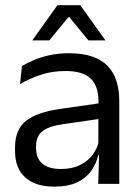

<svg xmlns="http://www.w3.org/2000/svg" viewBox="-20 -703 534 734"><path d="M355.5 0 359 -118.5 356 -131V-286.5L356.5 -315Q356.5 -374.5 326.2 -403Q296 -431.5 230.5 -431.5Q178 -431.5 134.2 -416.5Q90.5 -401.5 56.5 -381.5L64 -450.5Q83 -462 109.2 -473.2Q135.5 -484.5 169.2 -492Q203 -499.5 243.5 -499.5Q296 -499.5 332.8 -486.8Q369.5 -474 392.2 -450Q415 -426 425.5 -392Q436 -358 436 -316V0ZM187.5 10.5Q115 10.5 76.2 -24.8Q37.5 -60 37.5 -125.5V-140Q37.5 -207.5 79.2 -240.8Q121 -274 212 -287L366.5 -309L371 -250L222 -228.5Q166 -220.5 142 -201.2Q118 -182 118 -144.5V-136.5Q118 -98 141.8 -77.5Q165.5 -57 213 -57Q255 -57 285 -71.5Q315 -86 333.5 -110.5Q352 -135 358.5 -165L371 -110H355.5Q348.5 -78 329.2 -50.5Q310 -23 275.5 -6.2Q241 10.5 187.5 10.5ZM199.5 -683H287L382.5 -549.5V-548.5H318L245 -637.5H241.5L168.5 -548.5H104V-549.5Z"/></svg>

Font: Anek Telugu
Style: Regular
Weight: 400
Designer: Omkar Bhoir (Telugu), Yesha Goshar (Latin)
Foundry: Ek Type
Version: Version 1.003